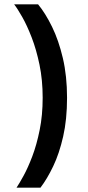

<svg xmlns="http://www.w3.org/2000/svg" viewBox="-20 -732 402 882"><path d="M56 130Q68.5 111.5 88.5 75Q108.5 38.5 128.5 -14.2Q148.5 -67 162.2 -134.8Q176 -202.5 176 -283Q176 -364.5 161.5 -434.5Q147 -504.5 125.5 -560Q104 -615.5 82 -654.2Q60 -693 45 -712H155Q188.5 -671.5 219 -609.2Q249.5 -547 268.8 -464.8Q288 -382.5 288 -283Q288 -183.5 270.2 -105.2Q252.5 -27 224.5 31.5Q196.5 90 166 130Z"/></svg>

Font: Overpass SemiBold
Style: Regular
Weight: 600
Designer: Delve Withrington, Dave Bailey, Thomas Jockin
Foundry: Delve Fonts LLC
Version: Version 4.000